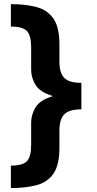

<svg xmlns="http://www.w3.org/2000/svg" viewBox="-20 -785 479 948"><path d="M33.7 143.6V32.7Q92.8 32.7 113.3 10.3Q133.8 -12.2 133.8 -68.4V-180.2Q133.8 -218.3 155.3 -254.6Q176.8 -291 241.7 -310.5Q176.8 -330.1 155.3 -366Q133.8 -401.9 133.8 -440.4V-552.7Q133.8 -608.9 113.3 -631.3Q92.8 -653.8 33.7 -653.8V-764.6Q105 -764.6 159.2 -750.5Q213.4 -736.3 243.4 -693.8Q273.4 -651.4 273.4 -566.4V-480Q273.4 -425.3 297.1 -400.6Q320.8 -376 380.9 -376H381.8V-245.1Q321.3 -245.1 297.4 -220.5Q273.4 -195.8 273.4 -140.6V-54.7Q273.4 30.8 243.4 73.2Q213.4 115.7 159.2 129.6Q105 143.6 33.7 143.6Z"/></svg>

Font: Inter Display
Style: Bold
Weight: 700
Designer: Rasmus Andersson
Foundry: rsms
Version: Version 4.001;git-9221beed3